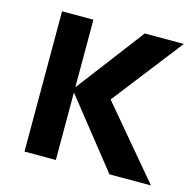

<svg xmlns="http://www.w3.org/2000/svg" viewBox="-85 -627 726 714"><g transform="rotate(15 278.0 -270.0)"><path d="M68.8 0V-540H189.5V-279.8L387.2 -540H537.6L328.1 -270L555.7 0H396L189.5 -259.8V0Z"/></g></svg>

Font: Vela Sans Bd
Style: Bold
Weight: 700
Designer: Principal design: Mikhail Sharanda - project Manrope.
Design modification: Ravid Balaliev
Foundry: Mikhail Sharanda
Version: Version 1.001